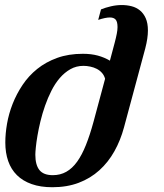

<svg xmlns="http://www.w3.org/2000/svg" viewBox="-20 -747 665 777"><path d="M1.5 -170.4Q1.5 -206.1 8.5 -246.6Q15.6 -287.1 31.2 -326.9Q46.9 -366.7 71.3 -403.3Q95.7 -439.9 130.6 -468Q165.5 -496.1 211.4 -512.7Q257.3 -529.3 315.4 -529.3Q349.1 -529.3 376 -522Q402.8 -514.6 424.8 -501.5L444.3 -574.7Q449.7 -595.2 452.6 -610.4Q455.6 -625.5 455.6 -637.2Q455.6 -659.2 448 -667.7Q440.4 -676.3 424.8 -676.3Q406.7 -676.3 377.4 -666.5L388.7 -709Q406.7 -716.3 428.7 -721.4Q450.7 -726.6 473.1 -726.6Q493.7 -726.6 512.7 -721.7Q531.7 -716.8 546.4 -704.8Q561 -692.9 569.8 -673.1Q578.6 -653.3 578.6 -623.5Q578.6 -592.3 567.9 -551.3L484.4 -241.2Q483.9 -237.3 481.9 -231.9Q467.8 -179.2 442.9 -134.8Q418 -90.3 382.1 -57.9Q346.2 -25.4 298.6 -7.3Q251 10.7 191.9 10.7Q144 10.7 108.2 -2Q72.3 -14.6 48.6 -38.1Q24.9 -61.5 13.2 -95Q1.5 -128.4 1.5 -170.4ZM317.9 -480.5Q288.6 -480.5 264.9 -467Q241.2 -453.6 221.9 -431.2Q202.6 -408.7 188 -379.6Q173.3 -350.6 162.4 -319.3Q151.4 -288.1 143.8 -256.6Q136.2 -225.1 131.6 -198Q127 -170.9 125 -150.6Q123 -130.4 123 -121.1Q123 -79.6 139.6 -58.8Q156.2 -38.1 193.8 -38.1Q224.1 -38.1 248.3 -51.8Q272.5 -65.4 292 -92.5Q311.5 -119.6 327.6 -159.9Q343.8 -200.2 358.4 -253.9L405.3 -428.2Q401.4 -442.4 392.3 -452.4Q383.3 -462.4 371.3 -468.5Q359.4 -474.6 345.2 -477.5Q331.1 -480.5 317.9 -480.5Z"/></svg>

Font: Arian AMU Serif
Style: Bold Italic
Weight: 700
Italic angle: -15°
Designer: Ruben Hakobyan (Tarumian)
Foundry: Ruben Hakobyan (Tarumian)
Version: Version 1.002